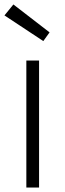

<svg xmlns="http://www.w3.org/2000/svg" viewBox="-25 -840 289 860"><path d="M169 -656 -5 -771 35 -820 197 -695ZM93 0V-569H150V0Z"/></svg>

Font: Yaldevi ExtraLight Light
Style: Regular
Weight: 300
Version: Version 1.100